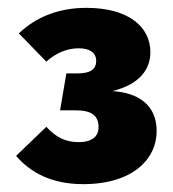

<svg xmlns="http://www.w3.org/2000/svg" viewBox="-20 -775 440 489"><path d="M200 -755C130 -755 72 -732 28 -690L98 -618C121 -639 150 -652 180 -652C207 -652 225 -642 225 -620C225 -600 212 -588 177 -588H149L133 -494H173C214 -494 231 -480 231 -451C231 -423 208 -413 181 -413C148 -413 124 -424 98 -452L21 -378C57 -336 111 -306 192 -306C318 -306 379 -370 379 -441C379 -508 332 -539 266 -543C336 -560 363 -599 363 -642C363 -707 307 -755 200 -755Z"/></svg>

Font: Fira Sans Heavy
Style: Regular
Weight: 900
Designer: bBox Type GmbH & Carrois Corporate GbR & Edenspiekermann AG
Foundry: bBox Type GmbH & Carrois Corporate GbR & Edenspiekermann AG
Version: Version 4.300;PS 004.300;hotconv 1.0.88;makeotf.lib2.5.64775